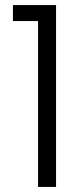

<svg xmlns="http://www.w3.org/2000/svg" viewBox="-20 -737 332 757"><path d="M130 -654H31V-717H201V0H130Z"/></svg>

Font: Poppins-Tabular Light
Style: Regular
Weight: 300
Designer: Ninad Kale (Devanagari), Jonny Pinhorn (Latin)
Foundry: Indian Type Foundry
Version: Version 4.004